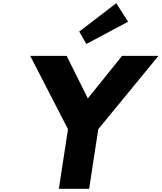

<svg xmlns="http://www.w3.org/2000/svg" viewBox="-20 -1172 1004 1192"><path d="M167.7 -825 402.1 -370 345.5 0H533.5L590.1 -370L963.7 -825H737.7L525.3 -561L393.7 -825ZM471.8 -976 516.1 -899 775.2 -1037 701.8 -1152Z"/></svg>

Font: Sztylet
Style: BdObl
Weight: 700
Foundry: Cannot Into Space Fonts, PlusOne Fonts
Version: Version 0.12